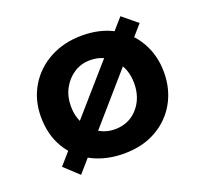

<svg xmlns="http://www.w3.org/2000/svg" viewBox="-94 -563 719 695"><g transform="rotate(-20 266.0 -215.5)"><path d="M493 -414 106 30 51 -21 436 -461ZM41 -217Q41 -281 71.5 -332.5Q102 -384 156.5 -413.5Q211 -443 281 -443Q352 -443 404.5 -413.5Q457 -384 486 -332.5Q515 -281 515 -217Q515 -152 486 -100.5Q457 -49 404 -19Q351 11 279 11Q211 11 157 -16.5Q103 -44 72 -95.5Q41 -147 41 -217ZM156 -216Q156 -178 172 -148Q188 -118 216 -100.5Q244 -83 278 -83Q332 -83 366 -121Q400 -159 400 -216Q400 -272 366 -310.5Q332 -349 278 -349Q243 -349 215.5 -331Q188 -313 172 -283Q156 -253 156 -216Z"/></g></svg>

Font: Reem Kufi Fun Medium
Style: Regular
Weight: 500
Designer: Khaled Hosny
Version: Version 1.005